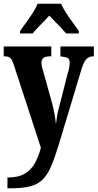

<svg xmlns="http://www.w3.org/2000/svg" viewBox="-22 -786 525 1033"><path d="M18 169Q76 169 110.5 149Q145 129 165 93Q185 57 198 9L53 -435Q43 -466 32.5 -474.5Q22 -483 3 -483H-2V-536H254V-483H250Q223 -483 212 -474Q201 -465 201 -450Q201 -439 204 -425.5Q207 -412 212 -397L256 -239Q266 -202 271.5 -170.5Q277 -139 279 -118Q282 -142 285.5 -163.5Q289 -185 295 -206L343 -394Q347 -405 350 -421.5Q353 -438 353 -450Q353 -468 342 -474Q331 -480 307 -482L303 -483V-536H483V-483H480Q457 -483 442.5 -467.5Q428 -452 416 -412L293 -4Q272 65 252.5 110Q233 155 207 180.5Q181 206 140.5 216.5Q100 227 35 227H18ZM86 -619Q99 -638 118 -664Q137 -690 154.5 -717Q172 -744 180 -766H307Q316 -744 333.5 -717Q351 -690 370 -664Q389 -638 402 -619V-606H334Q325 -617 308.5 -634.5Q292 -652 274 -670Q256 -688 243 -702Q224 -680 196.5 -653Q169 -626 154 -606H86Z"/></svg>

Font: Noto Serif Tamil ExtraCondensed ExtraBold
Style: Italic
Weight: 800
Width: 2
Italic angle: -12°
Designer: Indian Type Foundry, Tom Grace, and the Monotype Design Team
Foundry: Monotype Imaging Inc.
Version: Version 2.003; ttfautohint (v1.8.4.7-5d5b)